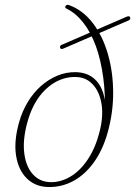

<svg xmlns="http://www.w3.org/2000/svg" viewBox="-20 -759 556 789"><path d="M422 -213Q402 -142 365.5 -91.5Q329 -41 280.8 -15Q232.5 11 177 9.5Q124.5 8 90 -26Q55.5 -60 46 -119.8Q36.5 -179.5 59 -258.5Q71.5 -302 94 -339.5Q116.5 -377 147.5 -404.8Q178.5 -432.5 215.5 -448Q252.5 -463.5 293 -462.5Q353.5 -460.5 385 -416Q416.5 -371.5 415.5 -285L410.5 -284Q414 -368.5 404.2 -440.8Q394.5 -513 373.8 -570Q353 -627 322 -666.2Q291 -705.5 252.5 -724Q248.5 -726 248 -728.8Q247.5 -731.5 250 -735Q253 -739 256.2 -739.2Q259.5 -739.5 264 -738Q321 -717 361.5 -664Q402 -611 423.2 -537.5Q444.5 -464 445 -380Q445.5 -296 422 -213ZM185 -10.5Q208.5 -9.5 232.5 -16.8Q256.5 -24 279.2 -39.5Q302 -55 322.2 -79Q342.5 -103 359 -135.2Q375.5 -167.5 386.5 -208Q405.5 -275.5 397.8 -328Q390 -380.5 362.2 -411Q334.5 -441.5 293.5 -442.5Q266 -443.5 240.8 -435.8Q215.5 -428 192.8 -412.2Q170 -396.5 150.8 -373.8Q131.5 -351 116.8 -321.5Q102 -292 92.5 -256.5Q73 -186 79.5 -131Q86 -76 113.8 -44.2Q141.5 -12.5 185 -10.5ZM506 -674 239.5 -559Q234.5 -557 231.2 -558Q228 -559 227 -562.5Q224.5 -572.5 236.5 -576L502 -691Q507.5 -693 511 -691.8Q514.5 -690.5 515 -686.5Q516.5 -682.5 513.8 -679Q511 -675.5 506 -674Z"/></svg>

Font: Fraunces Thin
Style: Italic
Weight: 250
Italic angle: -16°
Version: Version 1.000;[b76b70a41]